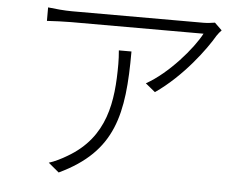

<svg xmlns="http://www.w3.org/2000/svg" viewBox="-52 -774 1104 864"><g transform="rotate(5 500.0 -342.0)"><path d="M465 -545C467 -523 468 -503 468 -483C468 -315 447 -151 276 -52C253 -38 219 -21 195 -14L243 26C488 -90 522 -261 522 -545ZM885 -707C874 -705 849 -702 835 -702H240C205 -702 164 -706 131 -710V-649C166 -651 205 -653 240 -653H838C802 -584 698 -463 599 -408L643 -372C766 -457 861 -587 897 -649C903 -658 911 -668 918 -675Z"/></g></svg>

Font: Noto Sans T Chinese Light
Style: Regular
Weight: 300
Designer: Ryoko NISHIZUKA (kana & ideographs); Paul D. Hunt (Latin, Greek & Cyrillic); Wenlong ZHANG (bopomofo); Sandoll Communica
Foundry: Adobe Systems Incorporated
Version: Version 1.000;PS 1;hotconv 1.0.78;makeotf.lib2.5.61930